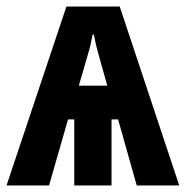

<svg xmlns="http://www.w3.org/2000/svg" viewBox="-20 -567 568 587"><path d="M346 -547 528 0H398L341 -202H321V0H207V-202H188L130 0H0L183 -547ZM263 -461Q260 -444 257 -431Q254 -418 250 -405L221 -305H308L280 -405Q276 -419 273 -432Q270 -445 267 -461Z"/></svg>

Font: Noto Sans ExtraCondensed
Style: Bold
Weight: 700
Width: 2
Designer: Monotype Design Team
Foundry: Monotype Imaging Inc.
Version: Version 2.013; ttfautohint (v1.8.4.7-5d5b)